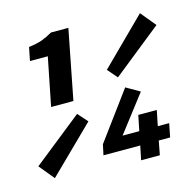

<svg xmlns="http://www.w3.org/2000/svg" viewBox="-147 -734 844 832"><g transform="rotate(-15 275.5 -318.0)"><path d="M69 -324 112 -540H32L44 -600Q82 -605 104 -613Q126 -621 152 -636H230L169 -324ZM5 -22 -51 -90 170 -266 209 -222ZM382 -373 344 -417 546 -617 602 -549ZM386 0 399 -63H234L244 -110L401 -323L462 -288L336 -124H411L425 -193H508L494 -124H545L533 -63H482L470 0Z"/></g></svg>

Font: Source Code Pro
Style: Bold Italic
Weight: 700
Italic angle: -11°
Monospace: yes
Designer: Paul D. Hunt, Teo Tuominen
Foundry: Adobe Systems Incorporated
Version: Version 1.050;PS 1.000;hotconv 16.6.51;makeotf.lib2.5.65220